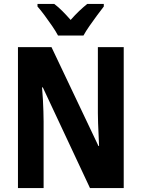

<svg xmlns="http://www.w3.org/2000/svg" viewBox="-20 -953 717 973"><path d="M607 0H436L197 -510H193Q196 -479 197.5 -448Q199 -417 200 -389Q201 -361 201 -337V0H71V-714H241L479 -213H482Q481 -243 479.5 -272.5Q478 -302 477 -330Q476 -358 476 -380V-714H607ZM274 -773Q263 -794 244.5 -821Q226 -848 206 -875Q186 -902 170 -920V-933H255Q275 -918 295.5 -897.5Q316 -877 338 -852Q361 -878 381 -897Q401 -916 422 -933H506V-920Q491 -901 471.5 -874.5Q452 -848 433.5 -821.5Q415 -795 403 -773Z"/></svg>

Font: Noto Sans Khmer Condensed
Style: Bold
Weight: 700
Width: 3
Designer: Danh Hong and the Monotype Design Team
Foundry: Monotype Imaging Inc.
Version: Version 2.004